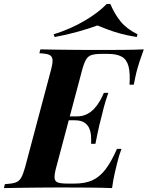

<svg xmlns="http://www.w3.org/2000/svg" viewBox="-63 -960 754 980"><path d="M225 -346 230 -366H428L423 -346ZM330 -366Q358 -366 380 -377Q402 -388 418.5 -406Q435 -424 447 -445Q459 -466 467 -486H490Q474 -440 467 -412.5Q460 -385 453 -356Q448 -338 444 -321Q440 -304 435.5 -282.5Q431 -261 424 -226H402Q403 -246 401.5 -267Q400 -288 392 -306Q384 -324 366.5 -335Q349 -346 319 -346ZM598 -528Q602 -587 593 -621.5Q584 -656 558.5 -670.5Q533 -685 488 -685H457Q424 -685 405.5 -679.5Q387 -674 376.5 -656.5Q366 -639 356 -602L224 -106Q214 -70 215.5 -52Q217 -34 232.5 -28.5Q248 -23 281 -23H318Q372 -23 409 -40Q446 -57 475.5 -95.5Q505 -134 534 -200H557Q552 -187 546 -168Q540 -149 535 -128Q530 -109 522 -73.5Q514 -38 509 0Q458 -2 395 -2.5Q332 -3 282 -3Q257 -3 218.5 -3Q180 -3 135 -2.5Q90 -2 44 -1.5Q-2 -1 -43 0L-38 -20Q-4 -22 15 -28Q34 -34 44.5 -52Q55 -70 65 -106L197 -602Q207 -639 205 -656.5Q203 -674 187.5 -680.5Q172 -687 138 -688L143 -708Q184 -707 230 -706.5Q276 -706 321 -705.5Q366 -705 404.5 -705Q443 -705 468 -705Q513 -705 569.5 -705.5Q626 -706 671 -708Q658 -673 649 -645Q640 -617 633 -590Q629 -572 625.5 -556Q622 -540 620 -528ZM434 -830Q391 -814 333.5 -798Q276 -782 216 -771L211 -785Q295 -811 367 -853Q439 -895 482 -940H500Q522 -888 553 -850Q584 -812 639 -785L635 -771Q587 -779 552 -788.5Q517 -798 489 -808.5Q461 -819 434 -830Z"/></svg>

Font: Playfair Display
Style: Bold Italic
Weight: 700
Italic angle: -14°
Designer: Claus Eggers Sørensen
Foundry: Claus Eggers Sørensen
Version: Version 1.203